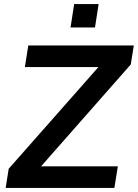

<svg xmlns="http://www.w3.org/2000/svg" viewBox="-20 -930 682 950"><path d="M8 0 23 -95 503 -639 505 -598H103L120 -705H642L627 -611L148 -67L145 -107H563L546 0ZM329 -794 347 -910H468L450 -794Z"/></svg>

Font: Nunito Sans 12pt ExtraLight
Style: Italic
Weight: 200
Italic angle: -9°
Designer: Vernon Adams
Foundry: Vernon Adams
Version: Version 3.101;gftools[0.9.27]